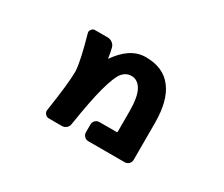

<svg xmlns="http://www.w3.org/2000/svg" viewBox="-96 -801 1192 1024"><g transform="rotate(30 500.0 -289.0)"><path d="M512.7 -17.6Q498 -17.6 487.8 -27.8Q477.5 -38.1 477.5 -52.7V-100.6Q477.5 -115.2 487.8 -125.5Q498 -135.7 512.7 -135.7H619.1Q623 -135.7 623 -139.6V-265.6Q623 -354.5 599.6 -395.5Q576.2 -434.6 539.1 -434.6Q506.8 -434.6 484.4 -409.2Q460.9 -381.8 436.5 -292Q414.1 -209 389.6 -51.8Q387.7 -37.1 376 -27.3Q364.3 -17.6 349.6 -17.6H269.5Q255.9 -17.6 246.6 -28.3Q237.3 -39.1 239.3 -51.8Q266.6 -233.4 266.6 -297.9Q266.6 -303.7 266.6 -308.6Q263.7 -367.2 221.7 -515.6Q220.7 -519.5 220.7 -522.5Q220.7 -531.2 226.6 -538.1Q234.4 -548.8 247.1 -548.8H324.2Q340.8 -548.8 353.5 -539.6Q366.2 -530.3 371.1 -515.6Q378.9 -487.3 382.8 -454.1Q382.8 -453.1 384.3 -452.6Q385.7 -452.1 385.7 -453.1Q419.9 -502 458 -528.3Q502.9 -559.6 554.7 -559.6Q663.1 -559.6 716.8 -488.3Q771.5 -418 771.5 -278.3V-52.7Q771.5 -38.1 761.2 -27.8Q751 -17.6 736.3 -17.6Z"/></g></svg>

Font: Rounded-L Mgen+ 1m bold
Style: Bold
Weight: 700
Designer: [Source Han Sans]
Ryoko NISHIZUKA  (kana & ideographs); Paul D. Hunt (Latin, Greek & Cyrillic); Wenlong ZHANG  (bopomofo
Version: Version 1.059.20150602